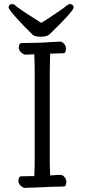

<svg xmlns="http://www.w3.org/2000/svg" viewBox="-20 -915 415 941"><path d="M148 -649Q118 -647 106 -647Q96 -647 84.5 -657.5Q73 -668 72 -680Q72 -704 87 -704L187 -706L234 -709L275 -711Q284 -711 293.5 -701Q303 -691 303 -678V-674Q303 -654 289 -654L226 -652Q226 -634 225 -621L224 -568V-126Q224 -97 226 -55Q259 -58 277 -58Q286 -58 295.5 -48Q305 -38 305 -25V-21Q305 -1 291 -1L260 0Q237 0 201 2L153 4Q133 4 105 6Q95 7 83 -3.5Q71 -14 70 -27Q70 -51 85 -51Q124 -51 148 -52Q150 -90 150 -127V-569Q150 -603 148 -649ZM205 -817Q278 -864 310 -890Q315 -895 323 -895Q331 -895 336 -890.5Q341 -886 341 -879Q341 -861 223 -747Q217 -741 205 -738Q193 -735 179 -735Q151 -735 141 -744Q102 -781 62 -825.5Q22 -870 22 -879Q22 -886 27 -890.5Q32 -895 40 -895Q48 -895 53 -890Q77 -869 154 -821L182 -803Q202 -816 205 -817Z"/></svg>

Font: Iansui
Style: Regular
Weight: 400
Designer: But Ko / Fontworks Inc.
Foundry: zi-hi.com / Fontworks Inc.
Version: Version 1.002